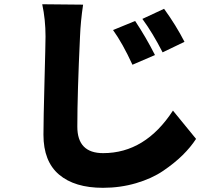

<svg xmlns="http://www.w3.org/2000/svg" viewBox="-20 -815 1040 908"><path d="M514.6 -672.9 619.1 -715.8Q669.9 -639.6 712.9 -554.7L606.4 -508.8Q559.6 -610.4 514.6 -672.9ZM653.3 -725.6 755.9 -773.4Q812.5 -695.3 852.5 -617.2L749 -567.4Q702.1 -659.2 653.3 -725.6ZM179.7 -794.9 373 -793Q361.3 -714.8 358.4 -642.6Q345.7 -373 345.7 -215.8Q345.7 -90.8 467.8 -90.8Q667 -90.8 797.9 -292L907.2 -158.2Q881.8 -119.1 843.8 -81.5Q805.7 -43.9 752 -7.3Q698.2 29.3 623.5 51.3Q548.8 73.2 466.8 73.2Q333 73.2 259.3 10.7Q185.5 -51.8 185.5 -177.7Q185.5 -246.1 190.4 -428.7Q195.3 -611.3 195.3 -642.6Q195.3 -722.7 179.7 -794.9Z"/></svg>

Font: Gen Shin Gothic Monospace Heavy
Style: Bold
Weight: 800
Designer: [Source Han Sans]
Ryoko NISHIZUKA  (kana & ideographs); Paul D. Hunt (Latin, Greek & Cyrillic); Wenlong ZHANG  (bopomofo
Version: Version 1.002.20150607